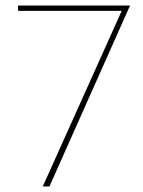

<svg xmlns="http://www.w3.org/2000/svg" viewBox="-20 -671 516 691"><path d="M448 -651 158 0H134L418 -632H45V-651Z"/></svg>

Font: Synthetic Thin
Style: Regular
Weight: 100
Designer: Santiago Orozco
Foundry: Typemade
Version: Version 2.000; ttfautohint (v1.8.4.7-5d5b)